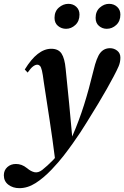

<svg xmlns="http://www.w3.org/2000/svg" viewBox="-85 -749 647 1000"><path d="M16 231Q-18 231 -41.5 213Q-65 195 -65 164Q-65 138 -47 121.5Q-29 105 -2 105Q13 105 27 110Q41 115 56 127Q76 144 95 148Q114 152 135 136Q149 125 162 113Q175 101 189 87Q195 81 201 74Q188 -29 173.5 -123Q159 -217 143 -322Q138 -362 133.5 -381Q129 -400 123 -406Q117 -412 109 -412Q99 -412 87 -403Q75 -394 59 -371L44 -387Q110 -495 182 -495Q219 -495 235.5 -470Q252 -445 257 -390Q267 -295 275 -211Q283 -127 291 -38Q327 -121 352.5 -202Q378 -283 402 -382Q418 -450 437.5 -474Q457 -498 488 -498Q509 -498 525.5 -485Q542 -472 542 -449Q542 -425 533 -404Q524 -383 507 -351Q491 -321 472 -287Q453 -253 427 -210Q399 -165 367.5 -113Q336 -61 294 -2Q272 29 246.5 62Q221 95 184 134Q142 178 100.5 204.5Q59 231 16 231ZM259 -599Q235 -599 217 -614Q199 -629 199 -656Q199 -690 221.5 -709.5Q244 -729 271 -729Q296 -729 312.5 -713.5Q329 -698 329 -673Q329 -639 307.5 -619Q286 -599 259 -599ZM471 -599Q448 -599 430.5 -614Q413 -629 413 -656Q413 -690 435 -709.5Q457 -729 483 -729Q508 -729 525 -713.5Q542 -698 542 -673Q542 -639 520.5 -619Q499 -599 471 -599Z"/></svg>

Font: DM Serif Text
Style: Italic
Weight: 400
Italic angle: -12°
Designer: Colophon Foundry, Frank Grießhammer
Foundry: Colophon Foundry
Version: Version 5.100; ttfautohint (v1.8.2)